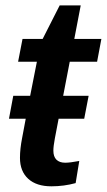

<svg xmlns="http://www.w3.org/2000/svg" viewBox="-20 -670 389 699"><path d="M174.3 -121.6Q174.3 -99.6 185.5 -88.6Q196.8 -77.6 217.3 -77.6Q234.9 -77.6 268.6 -84L255.4 -3.4Q212.9 8.3 167 8.3Q112.8 8.3 82.8 -19Q52.7 -46.4 52.7 -95.2Q52.7 -127.9 60.5 -167.5L73.7 -237.8H12.7L28.3 -321.3H89.8L114.3 -445.3H45.9L62 -528.3H135.3L197.3 -650.4H273.9L250.5 -528.3H349.1L333.5 -445.3H233.9L210 -321.3H302.7L286.6 -237.8H193.4L179.7 -166Q174.3 -137.2 174.3 -121.6Z"/></svg>

Font: Arimo SemiBold
Style: Italic
Weight: 600
Italic angle: -12°
Version: Version 1.33